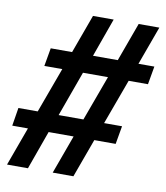

<svg xmlns="http://www.w3.org/2000/svg" viewBox="-106 -784 721 832"><g transform="rotate(10 255.0 -367.5)"><path d="M-19 -18 43 -188H-26L-13 -268H72L145 -467H66L80 -547H174L236 -717H327L266 -547H375L437 -717H528L466 -547H536L522 -467H437L364 -268H443L429 -188H335L273 -18H182L244 -188H134L73 -18ZM273 -268 346 -467H236L164 -268Z"/></g></svg>

Font: iosevka_custom_sans_ss08 Md
Style: Italic
Weight: 500
Italic angle: -10°
Designer: Belleve Invis
Foundry: Belleve Invis
Version: Version 10.3.0; ttfautohint (v1.8.3)